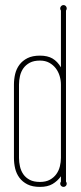

<svg xmlns="http://www.w3.org/2000/svg" viewBox="-20 -730 321 760"><path d="M35.2 -395Q35.2 -416.5 40 -437Q44.9 -457.5 56.9 -473.6Q68.8 -489.7 88.6 -499.8Q108.4 -509.8 138.2 -509.8Q168.5 -509.8 188 -498.3Q207.5 -486.8 221.2 -463.4V-688Q218.3 -692.4 218.3 -696.8Q218.3 -702.1 222.2 -706.1Q226.1 -710 231.4 -710Q236.8 -710 240.5 -706.1Q244.1 -702.1 244.1 -696.8Q244.1 -692.4 241.2 -688V-11.2Q244.1 -7.3 244.1 -2.9Q244.1 2.4 240.5 6.1Q236.8 9.8 231.4 9.8Q226.1 9.8 222.2 6.1Q218.3 2.4 218.3 -2.9Q218.3 -7.3 221.2 -11.2V-32.2Q207.5 -13.2 188 -1.7Q168.5 9.8 138.2 9.8Q108.4 9.8 88.6 -0.2Q68.8 -10.3 56.9 -26.4Q44.9 -42.5 40 -63Q35.2 -83.5 35.2 -105ZM221.2 -395Q221.2 -412.1 216.1 -429.2Q210.9 -446.3 200.7 -459.7Q190.4 -473.1 174.8 -481.7Q159.2 -490.2 138.2 -490.2Q113.8 -490.2 97.9 -481.7Q82 -473.1 72.5 -459.7Q63 -446.3 59.1 -429.2Q55.2 -412.1 55.2 -395V-105Q55.2 -87.9 59.1 -70.8Q63 -53.7 72.5 -40Q82 -26.4 97.9 -18.1Q113.8 -9.8 138.2 -9.8Q161.6 -9.8 177.5 -18.6Q193.4 -27.3 203.1 -41Q212.9 -54.7 217 -71.5Q221.2 -88.4 221.2 -105Z"/></svg>

Font: Wire One
Style: Regular
Weight: 400
Designer: Alexei Vanyashin, Gayaneh Bagdasaryan
Foundry: Cyreal Type Foundry
Version: Version 1.000